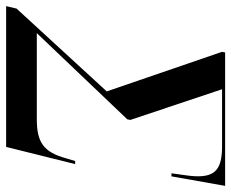

<svg xmlns="http://www.w3.org/2000/svg" viewBox="-140 -670 754 626"><g transform="rotate(90 237.0 -357.0)"><path d="M-56 0H403L459 -225H449L440 -195C420 -123 389 -100 313 -100H32L313 -395L315 -405L215 -704H401C486 -704 509 -675 495 -582L489 -539H499L530 -714H95L93 -704L222 -328L-48 -34Z"/></g></svg>

Font: Noto Serif Display Condensed Medium
Style: Italic
Weight: 500
Width: 3
Italic angle: -12°
Designer: Monotype Design Team
Foundry: Monotype Imaging Inc.
Version: Version 2.009